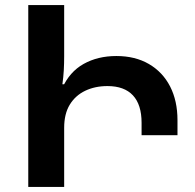

<svg xmlns="http://www.w3.org/2000/svg" viewBox="-20 -734 767 754"><path d="M91 -714H232V-513Q232 -485 230.5 -458Q229 -431 225 -403H232V0H91ZM224 -206V-387Q253 -452 308.5 -483Q364 -514 437 -514Q511 -514 565 -482.5Q619 -451 648 -394.5Q677 -338 677 -262V-203H536V-252Q536 -323 502 -359.5Q468 -396 402 -396Q353 -396 314.5 -377.5Q276 -359 254 -323Q232 -287 232 -232V-206Z"/></svg>

Font: Noto Sans Armenian
Style: Regular
Weight: 400
Designer: Monotype Design Team
Foundry: Monotype Imaging Inc.
Version: Version 2.007